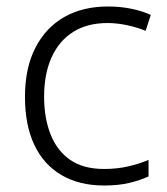

<svg xmlns="http://www.w3.org/2000/svg" viewBox="-20 -562 516 592"><path d="M301 10Q224 10 169 -22.5Q114 -55 85.5 -116Q57 -177 57 -263Q57 -353 89.5 -415.5Q122 -478 179 -510Q236 -542 313 -542Q351 -542 385 -535Q419 -528 445 -516L429 -467Q402 -478 371 -484.5Q340 -491 312 -491Q249 -491 205.5 -463.5Q162 -436 139 -385Q116 -334 116 -264Q116 -198 136 -147.5Q156 -97 196.5 -69Q237 -41 301 -41Q341 -41 375.5 -49Q410 -57 438 -69V-18Q412 -6 378.5 2Q345 10 301 10Z"/></svg>

Font: Noto Sans Armenian Light
Style: Regular
Weight: 300
Designer: Monotype Design Team
Foundry: Monotype Imaging Inc.
Version: Version 2.007